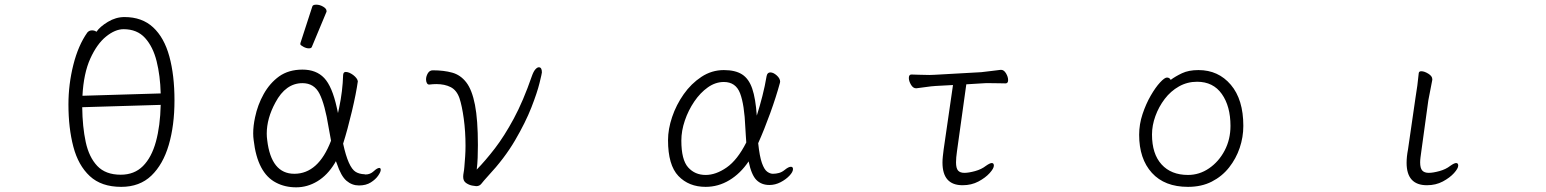

<svg xmlns="http://www.w3.org/2000/svg" viewBox="-20 -784 6620 822"><path d="M393 -648Q408 -670 442 -690.5Q476 -711 513 -711Q588 -711 635.5 -667Q683 -623 705 -542.5Q727 -462 727 -354Q727 -247 702.5 -163.5Q678 -80 628 -32Q578 16 499 16Q414 16 364.5 -30Q315 -76 294 -156Q273 -236 273 -337Q273 -423 294 -506.5Q315 -590 354 -645Q362 -654 374 -654Q385 -654 393 -648ZM668 -384Q666 -460 650.5 -522Q635 -584 601 -621.5Q567 -659 509 -659Q473 -659 434 -627.5Q395 -596 366.5 -533Q338 -470 333 -374ZM332 -325Q333 -241 347 -176Q361 -111 396.5 -73.5Q432 -36 497 -36Q555 -36 592 -73Q629 -110 647.5 -177.5Q666 -245 668 -335Z M1266 -599Q1317 -755 1317 -756Q1319 -764 1334 -764Q1349 -764 1363.5 -755.5Q1378 -747 1378 -737Q1378 -735 1378 -734L1315 -583Q1313 -577 1302 -577Q1291 -577 1278.5 -584Q1266 -591 1266 -594Q1266 -597 1266 -599ZM1418 -94 1413 -85Q1382 -34 1339 -8Q1296 18 1248 18Q1200 18 1162 -2Q1082 -43 1066 -184Q1064 -198 1064 -213Q1064 -245 1072 -282Q1083 -335 1109 -381.5Q1135 -428 1175 -457Q1216 -486 1275 -486Q1334 -486 1368 -450Q1402 -414 1422 -323L1427 -300L1432 -323Q1447 -394 1449 -463Q1450 -476 1460 -476Q1474 -476 1492 -463Q1510 -449 1512 -436Q1505 -385 1486.5 -307Q1468 -229 1449 -169Q1471 -67 1503 -48Q1518 -39 1540 -38Q1542 -37 1545 -37Q1565 -37 1580 -51Q1595 -65 1604 -65Q1610 -65 1610 -56.5Q1610 -48 1599 -32Q1588 -16 1567.5 -3Q1547 10 1517 10Q1487 10 1463.5 -10Q1440 -30 1422 -84ZM1397 -181V-183Q1392 -210 1387 -238Q1371 -337 1348 -382.5Q1325 -428 1275 -428Q1203 -428 1159 -345Q1122 -277 1122 -212Q1122 -198 1124 -184Q1141 -40 1240 -40Q1343 -40 1397 -181Z M1817 -422Q1811 -422 1807.5 -428.5Q1804 -435 1804 -444Q1804 -457 1811.5 -470Q1819 -483 1833 -483Q1880 -483 1916 -473Q1952 -463 1976.5 -431Q2001 -399 2013.5 -335Q2026 -271 2026 -163Q2026 -135 2025 -108.5Q2024 -82 2021 -58Q2059 -97 2099 -149Q2139 -201 2179.5 -276Q2220 -351 2257 -458Q2264 -478 2272 -487Q2280 -496 2287 -496Q2300 -496 2300 -474Q2300 -470 2290 -429Q2280 -388 2255 -324Q2230 -260 2185 -183Q2140 -106 2069 -30Q2049 -8 2041 2.5Q2033 13 2019 13Q2015 13 2001.5 10.5Q1988 8 1975.5 -0.5Q1963 -9 1963 -27Q1963 -35 1965 -45.5Q1967 -56 1968 -69Q1970 -92 1971.5 -114.5Q1973 -137 1973 -160Q1973 -221 1965.5 -276Q1958 -331 1947 -364Q1935 -398 1909.5 -411Q1884 -424 1848 -424Q1841 -424 1833.5 -423.5Q1826 -423 1818 -422Z M3185 -93Q3150 -41 3102.5 -12.5Q3055 16 3001 16Q2929 16 2884.5 -30.5Q2840 -77 2840 -184Q2840 -231 2857.5 -283Q2875 -335 2907 -380.5Q2939 -426 2983 -455Q3027 -484 3079 -484Q3128 -484 3157 -465.5Q3186 -447 3200.5 -404.5Q3215 -362 3220 -289Q3233 -330 3244 -373Q3255 -416 3262 -458Q3265 -474 3278 -474Q3291 -474 3305.5 -461Q3320 -448 3320 -434Q3320 -433 3319.5 -432Q3319 -431 3319 -429Q3303 -370 3277.5 -299.5Q3252 -229 3226 -171Q3232 -114 3242 -86Q3252 -58 3264.5 -49Q3277 -40 3289 -40Q3302 -40 3315 -43.5Q3328 -47 3340 -57Q3356 -70 3366 -70Q3375 -70 3375 -60Q3375 -48 3360 -32Q3345 -16 3322 -4Q3299 8 3274 8Q3240 8 3218.5 -13.5Q3197 -35 3185 -93ZM3175 -174Q3174 -188 3173 -204Q3172 -220 3171 -237Q3167 -336 3148.5 -384.5Q3130 -433 3079 -433Q3043 -433 3010.5 -410Q2978 -387 2952.5 -349.5Q2927 -312 2912 -268Q2897 -224 2897 -182Q2897 -100 2926 -67.5Q2955 -35 3001 -35Q3045 -35 3091 -67Q3137 -99 3175 -174Z M4060 -420 3986 -416Q3968 -415 3941 -411Q3914 -407 3903 -406H3902Q3889 -406 3880 -421.5Q3871 -437 3871 -450Q3871 -465 3882 -465Q3891 -465 3914 -464Q3937 -463 3959 -463Q3967 -463 3973.5 -463.5Q3980 -464 3985 -464L4181 -475Q4203 -477 4227.5 -480.5Q4252 -484 4264 -485H4266Q4278 -485 4287 -470Q4296 -455 4296 -441Q4296 -427 4285 -427Q4277 -427 4258.5 -427.5Q4240 -428 4220 -428Q4210 -428 4200 -428Q4190 -428 4182 -427L4117 -423L4077 -136Q4075 -122 4074 -110.5Q4073 -99 4073 -89Q4073 -64 4081.5 -54Q4090 -44 4109 -44Q4127 -44 4154.5 -51.5Q4182 -59 4201 -74Q4218 -86 4226 -86Q4235 -86 4235 -75Q4235 -63 4217 -43Q4199 -23 4169 -7Q4139 9 4101 9Q4015 9 4015 -88Q4015 -101 4016.5 -114.5Q4018 -128 4020 -144Z M4992 -442Q5012 -457 5040.5 -470.5Q5069 -484 5111 -484Q5196 -484 5249.5 -421Q5303 -358 5303 -245Q5303 -197 5287.5 -151Q5272 -105 5242 -67Q5212 -29 5168 -6.5Q5124 16 5066 16Q4966 16 4911.5 -44Q4857 -104 4857 -207Q4857 -252 4871.5 -295.5Q4886 -339 4906.5 -374.5Q4927 -410 4946.5 -431Q4966 -452 4976 -452Q4987 -452 4992 -442ZM5066 -35Q5115 -35 5156.5 -63.5Q5198 -92 5223 -139.5Q5248 -187 5248 -245Q5248 -329 5211 -381.5Q5174 -434 5105 -434Q5063 -434 5027.5 -414Q4992 -394 4966.5 -360.5Q4941 -327 4926.5 -287Q4912 -247 4912 -208Q4912 -125 4953 -80Q4994 -35 5066 -35Z M6040 -365Q6044 -388 6048 -418Q6052 -448 6054 -471Q6055 -479 6065 -479Q6078 -479 6095 -468.5Q6112 -458 6112 -445V-442L6095 -354L6065 -136Q6063 -122 6061.5 -110Q6060 -98 6060 -89Q6060 -64 6069 -54Q6078 -44 6097 -44Q6115 -44 6142.5 -51.5Q6170 -59 6189 -74Q6206 -86 6214 -86Q6223 -86 6223 -75Q6223 -63 6205 -43Q6187 -23 6157 -7Q6127 9 6089 9Q6002 9 6002 -87Q6002 -113 6008 -144Z"/></svg>

Font: Moon Stars Kai T Light
Style: Regular
Weight: 300
Designer: GuiWonder
Version: Version 1.101